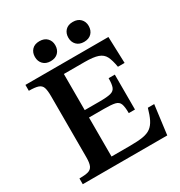

<svg xmlns="http://www.w3.org/2000/svg" viewBox="-192 -967 1032 1100"><g transform="rotate(-30 323.5 -417.0)"><path d="M594 0H35V-38Q72 -38 92.5 -43.5Q113 -49 121.5 -67Q130 -85 130 -123V-527Q130 -565 123.5 -584.5Q117 -604 96.5 -611Q76 -618 35 -618V-657H584L590 -482H546Q538 -529 525 -554.5Q512 -580 482 -590.5Q452 -601 395 -601H257V-362H357Q405 -362 428.5 -368Q452 -374 459.5 -393.5Q467 -413 467 -452H508V-221H467Q467 -262 459.5 -282Q452 -302 428.5 -307.5Q405 -313 357 -313H257V-55H379Q432 -55 465 -60.5Q498 -66 518 -81Q538 -96 551.5 -123Q565 -150 577 -193H619ZM450 -702Q419 -702 401 -720.5Q383 -739 383 -768Q383 -797 400.5 -815.5Q418 -834 450 -834Q482 -834 500 -815.5Q518 -797 518 -769Q518 -739 500 -720.5Q482 -702 450 -702ZM229 -702Q198 -702 180 -720.5Q162 -739 162 -768Q162 -797 179.5 -815.5Q197 -834 229 -834Q261 -834 279 -815.5Q297 -797 297 -769Q297 -739 279 -720.5Q261 -702 229 -702Z"/></g></svg>

Font: STIX Two Text SemiBold
Style: Regular
Weight: 600
Designer: Ross Mills, John Hudson & Paul Hanslow, Tiro Typeworks Ltd; with prior portions MicroPress Inc., and Coen Hoffman.
Foundry: Tiro Typeworks Ltd
Version: Version 2.13 b171